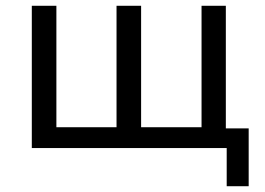

<svg xmlns="http://www.w3.org/2000/svg" viewBox="-20 -512 918 664"><path d="M764 132V0H90V-492H175V-72H383V-492H468V-72H677V-492H761V-68H840V132Z"/></svg>

Font: Nunito Sans 9pt
Style: Regular
Weight: 400
Version: Version 3.101;gftools[0.9.27]